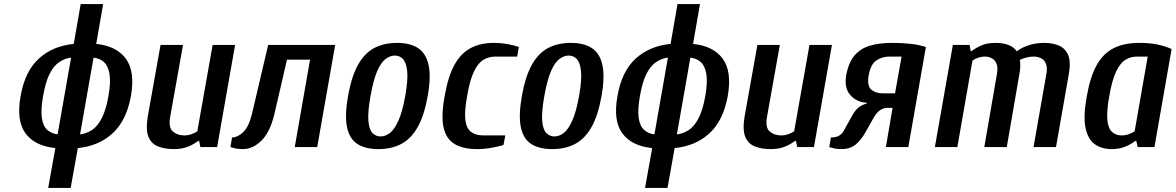

<svg xmlns="http://www.w3.org/2000/svg" viewBox="-20 -720 5756 940"><path d="M216 200 251 5Q151 -5 105 -67Q59 -129 81 -250Q102 -371 170 -433Q238 -495 341 -505L375 -700H485L451 -505Q550 -495 596 -433Q642 -371 621 -250Q599 -129 531 -67Q463 -5 361 5L326 200ZM262 -62 328 -438Q297 -434 270 -416Q243 -398 223 -358.5Q203 -319 191 -250Q179 -182 185 -142Q191 -102 211.5 -84Q232 -66 262 -62ZM372 -62Q404 -66 431 -84Q458 -102 478.5 -142Q499 -182 511 -250Q523 -319 516 -358.5Q509 -398 489 -416Q469 -434 438 -438Z M831 10Q787 10 754 -3Q721 -16 707 -49.5Q693 -83 703 -147L766 -500H876L813 -147Q804 -95 826.5 -76Q849 -57 882 -57Q901 -57 918.5 -63.5Q936 -70 946 -77L1021 -500H1131L1043 0H961L955 -30H950Q930 -14 900.5 -2Q871 10 831 10Z M1168 10Q1143 10 1126 5Q1109 0 1108 0L1116 -47Q1143 -47 1170.5 -73Q1198 -99 1213 -160L1293 -500H1621L1533 0H1423L1498 -428H1385L1323 -160Q1302 -73 1260 -31.5Q1218 10 1168 10Z M1833 10Q1769 10 1730 -15Q1691 -40 1679 -97Q1667 -154 1684 -250Q1701 -346 1733 -403Q1765 -460 1812.5 -485Q1860 -510 1924 -510Q1987 -510 2026 -485Q2065 -460 2078 -403Q2091 -346 2074 -250Q2057 -154 2024.5 -97Q1992 -40 1944 -15Q1896 10 1833 10ZM1843 -52Q1867 -52 1889 -69Q1911 -86 1930.5 -129Q1950 -172 1964 -250Q1978 -329 1973.5 -371.5Q1969 -414 1953 -431Q1937 -448 1913 -448Q1890 -448 1867.5 -431Q1845 -414 1826.5 -371.5Q1808 -329 1794 -250Q1780 -172 1783.5 -129Q1787 -86 1803.5 -69Q1820 -52 1843 -52Z M2316 10Q2247 10 2205.5 -15Q2164 -40 2151.5 -96.5Q2139 -153 2157 -250Q2174 -347 2205.5 -403.5Q2237 -460 2285 -485Q2333 -510 2397 -510Q2432 -510 2465.5 -504Q2499 -498 2520 -490L2512 -443H2405Q2373 -443 2346.5 -427Q2320 -411 2300 -369Q2280 -327 2267 -250Q2253 -173 2258.5 -131.5Q2264 -90 2287 -73.5Q2310 -57 2347 -57H2454L2445 -10Q2422 -3 2386.5 3.5Q2351 10 2316 10Z M2684 10Q2620 10 2581 -15Q2542 -40 2530 -97Q2518 -154 2535 -250Q2552 -346 2584 -403Q2616 -460 2663.5 -485Q2711 -510 2775 -510Q2838 -510 2877 -485Q2916 -460 2929 -403Q2942 -346 2925 -250Q2908 -154 2875.5 -97Q2843 -40 2795 -15Q2747 10 2684 10ZM2694 -52Q2718 -52 2740 -69Q2762 -86 2781.5 -129Q2801 -172 2815 -250Q2829 -329 2824.5 -371.5Q2820 -414 2804 -431Q2788 -448 2764 -448Q2741 -448 2718.5 -431Q2696 -414 2677.5 -371.5Q2659 -329 2645 -250Q2631 -172 2634.5 -129Q2638 -86 2654.5 -69Q2671 -52 2694 -52Z M3138 200 3173 5Q3073 -5 3027 -67Q2981 -129 3003 -250Q3024 -371 3092 -433Q3160 -495 3263 -505L3297 -700H3407L3373 -505Q3472 -495 3518 -433Q3564 -371 3543 -250Q3521 -129 3453 -67Q3385 -5 3283 5L3248 200ZM3184 -62 3250 -438Q3219 -434 3192 -416Q3165 -398 3145 -358.5Q3125 -319 3113 -250Q3101 -182 3107 -142Q3113 -102 3133.5 -84Q3154 -66 3184 -62ZM3294 -62Q3326 -66 3353 -84Q3380 -102 3400.5 -142Q3421 -182 3433 -250Q3445 -319 3438 -358.5Q3431 -398 3411 -416Q3391 -434 3360 -438Z M3753 10Q3709 10 3676 -3Q3643 -16 3629 -49.5Q3615 -83 3625 -147L3688 -500H3798L3735 -147Q3726 -95 3748.5 -76Q3771 -57 3804 -57Q3823 -57 3840.5 -63.5Q3858 -70 3868 -77L3943 -500H4053L3965 0H3883L3877 -30H3872Q3852 -14 3822.5 -2Q3793 10 3753 10Z M4100 10Q4076 10 4058 5Q4040 0 4040 0L4048 -47Q4075 -47 4089 -56.5Q4103 -66 4110 -78L4147 -145Q4165 -179 4182.5 -193Q4200 -207 4223 -213L4224 -217Q4175 -219 4143.5 -254Q4112 -289 4123 -352Q4135 -416 4165 -450Q4195 -484 4241 -497Q4287 -510 4346 -510Q4398 -510 4438 -505.5Q4478 -501 4513 -490L4427 0H4317L4350 -192H4326Q4285 -192 4258 -145L4217 -72Q4195 -33 4168 -11.5Q4141 10 4100 10ZM4302 -263H4362L4394 -443H4334Q4299 -443 4271 -424.5Q4243 -406 4233 -352Q4224 -300 4245.5 -281.5Q4267 -263 4302 -263Z M4557 0 4645 -500H4727L4732 -470H4737Q4758 -486 4785.5 -498Q4813 -510 4854 -510Q4891 -510 4917 -500Q4943 -490 4958 -469Q4985 -489 5019.5 -499.5Q5054 -510 5093 -510Q5133 -510 5164 -497Q5195 -484 5209.5 -450.5Q5224 -417 5212 -353L5150 0H5040L5102 -353Q5109 -388 5101 -407.5Q5093 -427 5076.5 -435Q5060 -443 5041 -443Q5021 -443 5003.5 -438Q4986 -433 4973 -427Q4975 -416 4975 -396Q4975 -376 4970 -353L4909 0H4799L4860 -353Q4867 -388 4859 -407.5Q4851 -427 4835.5 -435Q4820 -443 4803 -443Q4784 -443 4767.5 -437Q4751 -431 4741 -423L4667 0Z M5423 10Q5372 10 5338.5 -15Q5305 -40 5294 -96.5Q5283 -153 5301 -250Q5318 -347 5350.5 -403.5Q5383 -460 5434 -485Q5485 -510 5557 -510Q5608 -510 5645 -502.5Q5682 -495 5716 -480L5632 0H5550L5543 -30H5538Q5518 -14 5489 -2Q5460 10 5423 10ZM5471 -57Q5490 -57 5507.5 -63.5Q5525 -70 5535 -77L5599 -443H5546Q5515 -443 5489.5 -427Q5464 -411 5444 -369Q5424 -327 5411 -250Q5397 -173 5401.5 -131.5Q5406 -90 5425 -73.5Q5444 -57 5471 -57Z"/></svg>

Font: Cuprum SemiBold
Style: Italic
Weight: 600
Italic angle: -10°
Version: Version 3.000